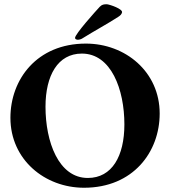

<svg xmlns="http://www.w3.org/2000/svg" viewBox="-20 -869 800 903"><path d="M345 -682C354 -682 363 -685 370 -690C421 -722 484 -756 535 -789C548 -797 552 -803 554 -811C557 -827 499 -847 483 -849C468 -849 460 -848 449 -837C433 -820 333 -709 333 -691C333 -686 337 -683 345 -682ZM375 14C607 14 731 -155 731 -335C731 -532 569 -664 384 -664C153 -664 29 -495 29 -315C29 -118 191 14 375 14ZM393 -32C255 -32 194 -203 194 -367C194 -514 252 -617 365 -617C503 -617 565 -448 565 -284C565 -135 507 -32 393 -32Z"/></svg>

Font: EB Garamond
Style: Bold
Weight: 700
Designer: Georg Duffner and Octavio Pardo
Foundry: Georg Duffner
Version: Version 1.000;PS 001.000;hotconv 1.0.88;makeotf.lib2.5.64775